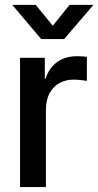

<svg xmlns="http://www.w3.org/2000/svg" viewBox="-20 -756 397 776"><path d="M61 0V-522.5H161.1V-438H164.1Q178.2 -481 210.4 -504.9Q242.7 -528.8 291.5 -528.8Q302.7 -528.8 313.5 -528.1Q324.2 -527.3 331.1 -526.4V-429.2Q325.2 -430.2 309.6 -432.1Q293.9 -434.1 275.9 -434.1Q245.6 -434.1 220.2 -420.2Q194.8 -406.2 180.2 -378.9Q165.5 -351.6 165.5 -310.5V0ZM124.5 -736.3 193.4 -651.9 261.2 -736.3H356.9V-735.4L239.3 -598.1H146.5L30.3 -735.4V-736.3Z"/></svg>

Font: Inter 28pt Medium
Style: Regular
Weight: 500
Designer: Rasmus Andersson
Foundry: rsms
Version: Version 4.001;git-66647c0bb